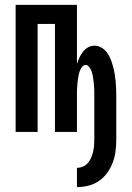

<svg xmlns="http://www.w3.org/2000/svg" viewBox="-20 -540 540 786"><path d="M295 226V147Q308 147 319.5 142Q331 137 339.5 127.5Q348 118 353 106Q358 94 361 81.5Q364 69 365 56.5Q366 44 366 31V-144Q366 -153 366 -162Q366 -171 365.5 -180Q365 -189 364 -198Q363 -207 362 -215.5Q361 -224 359 -233Q357 -242 354 -250Q351 -258 345 -266Q339 -274 331 -274Q322 -274 316 -266Q310 -258 307 -250Q304 -242 302 -233Q300 -224 299 -215.5Q298 -207 297 -198Q296 -189 295.5 -180Q295 -171 295 -162Q295 -153 295 -144V0H205V-442H134V0H44V-520H295V-278Q299 -291 305 -304Q311 -317 319.5 -328Q328 -339 340.5 -346Q353 -353 367 -353Q383 -353 396.5 -344.5Q410 -336 419 -323.5Q428 -311 433.5 -296.5Q439 -282 443 -267Q447 -252 449.5 -237Q452 -222 453.5 -206.5Q455 -191 455.5 -175.5Q456 -160 456 -144V31Q456 55 453 79Q450 103 441.5 125.5Q433 148 419 167.5Q405 187 385.5 200.5Q366 214 342.5 220Q319 226 295 226Z"/></svg>

Font: Iosevka Term Curly Semibold
Style: Regular
Weight: 600
Designer: Belleve Invis
Foundry: Belleve Invis
Version: Version 32.3.0